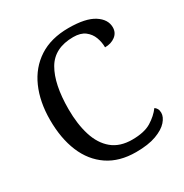

<svg xmlns="http://www.w3.org/2000/svg" viewBox="-170 -856 953 997"><g transform="rotate(-30 307.0 -357.0)"><path d="M361 10Q262 10 194 -36Q126 -82 91.5 -164.5Q57 -247 57 -358Q57 -466 93.5 -548.5Q130 -631 201.5 -677.5Q273 -724 378 -724Q480 -724 530 -692Q580 -660 580 -612Q580 -580 555 -561Q530 -542 493 -542Q493 -573 482 -602.5Q471 -632 445.5 -651.5Q420 -671 376 -671Q263 -671 215.5 -589.5Q168 -508 168 -358Q168 -269 189.5 -200.5Q211 -132 257 -94Q303 -56 376 -56Q449 -56 490.5 -81.5Q532 -107 557 -141Q565 -136 570.5 -126.5Q576 -117 576 -102Q576 -77 553 -51Q530 -25 482.5 -7.5Q435 10 361 10Z"/></g></svg>

Font: NotoSerif-Regular
Style: Regular
Weight: 400
Designer: Monotype Design Team
Foundry: Monotype Imaging Inc.
Version: Version 2.007; ttfautohint (v1.8) -l 8 -r 50 -G 200 -x 14 -D